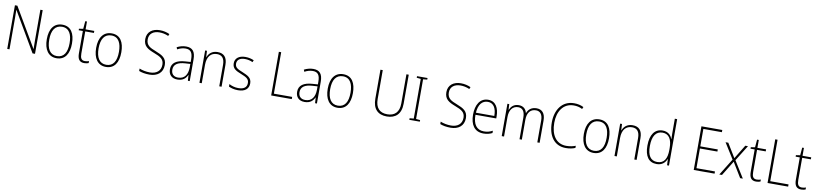

<svg xmlns="http://www.w3.org/2000/svg" viewBox="10 -1921 13151 3092"><g transform="rotate(10 6585.5 -375.0)"><path d="M547 0V-714H509V-221C509 -178 510 -120 511 -73H509L133 -714H93V0H130V-497C130 -553 129 -597 128 -644H130L507 0Z M1105 -265C1105 -428 1043 -539 902 -539C768 -539 693 -438 693 -266C693 -97 765 10 899 10C1037 10 1105 -97 1105 -265ZM733 -266C733 -417 789 -505 902 -505C1020 -505 1066 -406 1066 -265C1066 -115 1014 -25 899 -25C786 -25 733 -117 733 -266Z M1358 -24C1299 -24 1281 -62 1281 -135V-496H1423V-529H1281V-658H1253L1242 -531L1174 -521V-496H1242V-133C1242 -39 1272 10 1353 10C1383 10 1405 4 1424 -3V-36C1406 -29 1384 -24 1358 -24Z M1912 -265C1912 -428 1850 -539 1709 -539C1575 -539 1500 -438 1500 -266C1500 -97 1572 10 1706 10C1844 10 1912 -97 1912 -265ZM1540 -266C1540 -417 1596 -505 1709 -505C1827 -505 1873 -406 1873 -265C1873 -115 1821 -25 1706 -25C1593 -25 1540 -117 1540 -266Z M2637 -184C2637 -298 2567 -335 2453 -380C2360 -416 2294 -446 2294 -545C2294 -639 2364 -688 2461 -688C2506 -688 2557 -680 2609 -656L2623 -689C2576 -711 2521 -724 2462 -724C2343 -724 2254 -661 2254 -543C2254 -427 2327 -388 2430 -348C2540 -306 2598 -275 2598 -183C2598 -80 2525 -26 2420 -26C2354 -26 2293 -40 2247 -59V-19C2291 -2 2347 10 2419 10C2546 10 2637 -57 2637 -184Z M2924 -539C2871 -539 2820 -524 2775 -501L2788 -468C2836 -494 2879 -505 2922 -505C3002 -505 3039 -462 3039 -349V-306L2953 -300C2811 -291 2730 -238 2730 -133C2730 -49 2779 10 2876 10C2968 10 3013 -37 3039 -94H3041L3047 0H3077V-355C3077 -484 3028 -539 2924 -539ZM2956 -269 3039 -274V-219C3038 -101 2988 -23 2881 -23C2810 -23 2769 -63 2769 -133C2769 -220 2836 -262 2956 -269Z M3439 -539C3347 -539 3296 -485 3274 -426H3271L3266 -529H3236V0H3274V-300C3274 -438 3338 -505 3436 -505C3515 -505 3560 -458 3560 -351V0H3598V-356C3598 -482 3541 -539 3439 -539Z M4043 -133C4043 -227 3972 -254 3891 -289C3813 -321 3763 -340 3763 -407C3763 -471 3812 -505 3892 -505C3938 -505 3986 -494 4019 -476L4034 -509C3996 -527 3948 -539 3893 -539C3788 -539 3725 -487 3725 -407C3725 -317 3789 -290 3874 -256C3953 -224 4005 -201 4005 -133C4005 -65 3963 -25 3866 -25C3811 -25 3758 -40 3715 -64V-23C3749 -6 3802 10 3866 10C3983 10 4043 -44 4043 -133Z M4409 0H4746V-36H4447V-714H4409Z M5004 -539C4951 -539 4900 -524 4855 -501L4868 -468C4916 -494 4959 -505 5002 -505C5082 -505 5119 -462 5119 -349V-306L5033 -300C4891 -291 4810 -238 4810 -133C4810 -49 4859 10 4956 10C5048 10 5093 -37 5119 -94H5121L5127 0H5157V-355C5157 -484 5108 -539 5004 -539ZM5036 -269 5119 -274V-219C5118 -101 5068 -23 4961 -23C4890 -23 4849 -63 4849 -133C4849 -220 4916 -262 5036 -269Z M5699 -265C5699 -428 5637 -539 5496 -539C5362 -539 5287 -438 5287 -266C5287 -97 5359 10 5493 10C5631 10 5699 -97 5699 -265ZM5327 -266C5327 -417 5383 -505 5496 -505C5614 -505 5660 -406 5660 -265C5660 -115 5608 -25 5493 -25C5380 -25 5327 -117 5327 -266Z M6533 -240V-714H6495V-237C6495 -92 6420 -26 6301 -26C6178 -26 6108 -95 6108 -243V-714H6070V-241C6070 -75 6152 10 6300 10C6440 10 6533 -68 6533 -240Z M6840 0V-26L6773 -32V-681L6840 -688V-714H6668V-688L6735 -681V-32L6668 -26V0Z M7561 -184C7561 -298 7491 -335 7377 -380C7284 -416 7218 -446 7218 -545C7218 -639 7288 -688 7385 -688C7430 -688 7481 -680 7533 -656L7547 -689C7500 -711 7445 -724 7386 -724C7267 -724 7178 -661 7178 -543C7178 -427 7251 -388 7354 -348C7464 -306 7522 -275 7522 -183C7522 -80 7449 -26 7344 -26C7278 -26 7217 -40 7171 -59V-19C7215 -2 7271 10 7343 10C7470 10 7561 -57 7561 -184Z M7865 -539C7731 -539 7664 -421 7664 -262C7664 -99 7732 10 7880 10C7937 10 7980 -1 8024 -23V-61C7972 -34 7935 -25 7881 -25C7764 -25 7702 -110 7703 -265H8043V-297C8043 -431 7990 -539 7865 -539ZM7865 -505C7962 -505 8006 -418 8005 -299H7704C7713 -435 7773 -505 7865 -505Z M8656 -539C8575 -539 8525 -498 8500 -435H8497C8482 -499 8437 -539 8365 -539C8279 -539 8238 -487 8217 -437H8214L8209 -529H8179V0H8217V-319C8217 -436 8272 -505 8361 -505C8425 -505 8470 -464 8470 -356V0H8508V-324C8508 -445 8564 -505 8652 -505C8715 -505 8761 -462 8761 -360V0H8799V-363C8799 -484 8743 -539 8656 -539Z M9237 -688C9284 -688 9332 -680 9378 -655L9393 -689C9346 -713 9294 -724 9237 -724C9040 -724 8935 -562 8935 -359C8935 -135 9039 10 9227 10C9291 10 9343 -2 9381 -19V-54C9342 -39 9292 -26 9229 -26C9064 -26 8975 -158 8975 -359C8975 -542 9064 -688 9237 -688Z M9887 -265C9887 -428 9825 -539 9684 -539C9550 -539 9475 -438 9475 -266C9475 -97 9547 10 9681 10C9819 10 9887 -97 9887 -265ZM9515 -266C9515 -417 9571 -505 9684 -505C9802 -505 9848 -406 9848 -265C9848 -115 9796 -25 9681 -25C9568 -25 9515 -117 9515 -266Z M10226 -539C10134 -539 10083 -485 10061 -426H10058L10053 -529H10023V0H10061V-300C10061 -438 10125 -505 10223 -505C10302 -505 10347 -458 10347 -351V0H10385V-356C10385 -482 10328 -539 10226 -539Z M10713 10C10804 10 10854 -43 10876 -102H10878L10883 0H10914V-760H10876V-530C10876 -498 10876 -464 10878 -429H10875C10855 -489 10803 -539 10718 -539C10590 -539 10516 -440 10516 -257C10516 -83 10583 10 10713 10ZM10717 -24C10606 -24 10556 -105 10556 -257C10556 -420 10614 -505 10721 -505C10825 -505 10876 -423 10876 -281V-248C10876 -107 10828 -24 10717 -24Z M11660 0V-36H11357V-358H11643V-393H11357V-678H11660V-714H11319V0Z M11906 -273 11737 0H11781L11930 -243L12078 0H12122L11953 -272L12113 -529H12069L11930 -301L11791 -529H11746Z M12344 -24C12285 -24 12267 -62 12267 -135V-496H12409V-529H12267V-658H12239L12228 -531L12160 -521V-496H12228V-133C12228 -39 12258 10 12339 10C12369 10 12391 4 12410 -3V-36C12392 -29 12370 -24 12344 -24Z M12526 0H12863V-36H12564V-714H12526Z M13082 -24C13023 -24 13005 -62 13005 -135V-496H13147V-529H13005V-658H12977L12966 -531L12898 -521V-496H12966V-133C12966 -39 12996 10 13077 10C13107 10 13129 4 13148 -3V-36C13130 -29 13108 -24 13082 -24Z"/></g></svg>

Font: Noto Sans Lao UI SemCond ExtLt
Style: Regular
Weight: 200
Width: 4
Designer: Monotype Design Team
Foundry: Monotype Imaging Inc.
Version: Version 2.000